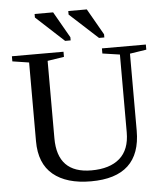

<svg xmlns="http://www.w3.org/2000/svg" viewBox="-58 -909 838 971"><g transform="rotate(-5 361.0 -424.0)"><path d="M372 -45Q465 -45 515.5 -89Q566 -133 566 -221V-616L478 -629V-655H701V-629L617 -616V-225Q617 10 365 10Q241 10 173 -46.5Q105 -103 105 -216V-616L21 -629V-655H283V-629L199 -616V-223Q199 -45 372 -45ZM468 -709 325 -840V-858H419L495 -725V-709ZM296 -709 154 -840V-858H248L324 -725V-709Z"/></g></svg>

Font: Libra Serif Modern
Style: Regular
Weight: 400
Designer: Stefan Peev, Context Ltd
Foundry: Stefan Peev, Context Ltd
Version: Version 1.000